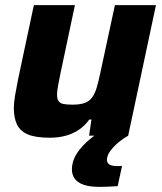

<svg xmlns="http://www.w3.org/2000/svg" viewBox="-20 -530 631 750"><path d="M174.4 8Q119.6 8 89.2 -4.8Q58.8 -17.7 46.4 -43.7Q34 -69.7 34 -108.5Q34 -128.4 38.9 -157.5Q43.8 -186.7 50.2 -218.2L112.3 -510H272.7L215.8 -241.5Q210.8 -216.4 206.8 -194.8Q202.8 -173.3 202.8 -161.5Q202.8 -144 208.7 -135.2Q214.6 -126.5 228.1 -123.8Q241.5 -121.2 263.1 -121.2Q292.4 -121.2 310.5 -127.7Q328.6 -134.3 339.5 -148.8Q350.4 -163.3 357.6 -187.4Q364.9 -211.4 372 -246.1L428.9 -510H589.2L480.7 0H328L337.2 -63.2H328.9Q310.7 -37.9 286.7 -22.2Q262.8 -6.5 234.9 0.7Q206.9 8 174.4 8ZM370.4 200Q329.2 200 305.1 191.1Q281.1 182.1 271 166.7Q260.9 151.3 260.9 132.3Q260.9 93.9 288.3 57.7Q315.8 21.4 362.6 -10L480.7 0Q462.7 9.7 443.5 25.5Q424.4 41.4 411.1 59.4Q397.7 77.5 397.7 94.2Q397.7 105.3 406.5 112.1Q415.3 118.8 438.7 118.8Q441.3 118.8 445.6 118.8Q449.8 118.8 456.8 117.8L439.7 197.1Q424.9 198.1 406 199.1Q387 200 370.4 200Z"/></svg>

Font: Saira Thin
Style: Italic
Weight: 100
Italic angle: -12°
Designer: Hector Gatti with collaboration of the Omnibus-Type team
Foundry: Omnibus-Type
Version: Version 1.101